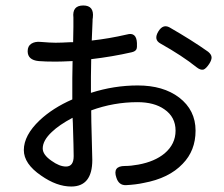

<svg xmlns="http://www.w3.org/2000/svg" viewBox="-20 -638 819 701"><path d="M240 43Q187 43 130 3Q67 -40 67 -90Q67 -144 125 -199Q173 -244 244 -275V-301Q244 -317 244 -353Q245 -394 245 -415Q203 -413 183 -413Q145 -413 121 -415Q81 -419 81 -451Q81 -470 94.5 -478.5Q108 -487 128 -485Q164 -482 183 -482Q202 -482 239 -484Q244 -484 247 -484Q247 -506 248 -540Q248 -557 248 -562.5Q248 -568 248 -574Q243 -618 284 -618Q324 -618 319 -574Q319 -571 318 -567Q318 -563 318 -562Q317 -538 315 -490Q378 -497 443 -512Q478 -522 480 -481Q481 -464 478 -458Q474 -450 460 -447Q390 -431 313 -422Q313 -401 312 -358Q312 -321 312 -304V-299Q396 -326 483 -326Q576 -326 634 -282Q694 -236 694 -161Q694 -88 647 -40Q597 13 504 30Q477 36 440 38Q414 39 405 11Q390 -32 436 -32Q458 -32 485 -37Q545 -48 581 -78Q621 -112 621 -161Q621 -211 580 -239Q543 -265 482 -265Q395 -265 313 -235Q313 -201 315 -134Q317 -72 317 -54Q317 43 240 43ZM221 -30Q249 -30 249 -68Q249 -93 246 -189Q245 -201 245 -208Q196 -182 169 -156Q136 -125 136 -96Q136 -73 168 -51Q197 -30 221 -30ZM697 -393Q646 -434 566 -479Q540 -493 558 -523Q575 -551 599 -538Q639 -515 674 -493Q712 -469 740 -449Q752 -439 752.5 -429Q753 -419 744 -405Q732 -387 723 -384Q712 -381 697 -393Z"/></svg>

Font: GenSenRounded TW R
Style: Regular
Weight: 400
Version: Version 1.501;PS 1;hotconv 16.6.51;makeotf.lib2.5.65220